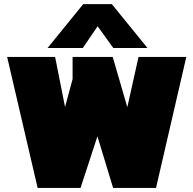

<svg xmlns="http://www.w3.org/2000/svg" viewBox="-20 -924 951 944"><path d="M213.9 -688 389.2 -903.8H529.8L705.1 -688H537.1L460 -794.9L387.2 -688ZM165 0 15.1 -644H251L299.8 -397.9L336.9 -535.2V-644H534.2L606 -397L661.1 -644H896L747.1 0H536.1L459 -253.9L376 0Z"/></svg>

Font: Kanit Black
Style: Regular
Weight: 900
Designer: Katatrad Team
Foundry: CadsonDemak
Version: Version 1.000;PS 001.000;hotconv 1.0.88;makeotf.lib2.5.64775